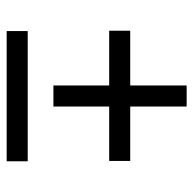

<svg xmlns="http://www.w3.org/2000/svg" viewBox="-22 -647 579 575"><g transform="rotate(90 267.5 -359.5)"><path d="M72 -460H236V-629H299V-460H462V-397H299V-230H236V-397H72ZM73 -153H463V-90H73Z"/></g></svg>

Font: Encode Sans Normal
Style: Regular
Weight: 400
Designer: Pablo Impallari, Andres Torresi
Foundry: Pablo Impallari, Andres Torresi
Version: Version 1.000; ttfautohint (v1.00) -l 8 -r 50 -G 200 -x 14 -